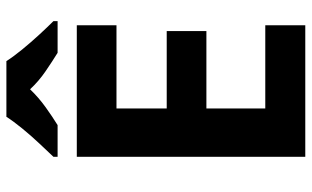

<svg xmlns="http://www.w3.org/2000/svg" viewBox="-207 -767 974 600"><g transform="rotate(-90 280.0 -467.0)"><path d="M501 0H90V-714H501V-590H241V-433H483V-309H241V-125H501ZM389 -934Q403 -912 425.5 -884.5Q448 -857 472 -831Q496 -805 514 -787V-774H415Q389 -790 357.5 -811.5Q326 -833 301 -860Q275 -833 245 -811.5Q215 -790 189 -774H90V-787Q108 -806 132 -831.5Q156 -857 178.5 -884.5Q201 -912 215 -934Z"/></g></svg>

Font: Noto Sans
Style: Bold
Weight: 700
Designer: Monotype Design Team
Foundry: Monotype Imaging Inc.
Version: Version 2.000;GOOG;noto-source:20170915:90ef993387c0; ttfaut